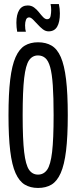

<svg xmlns="http://www.w3.org/2000/svg" viewBox="-20 -919 377 949"><path d="M168 10Q130 10 102.5 -6.5Q75 -23 57 -63Q39 -103 30.5 -173Q22 -243 22 -349Q22 -456 30.5 -526Q39 -596 57 -636.5Q75 -677 102.5 -693.5Q130 -710 168 -710Q207 -710 235 -693.5Q263 -677 280.5 -637Q298 -597 306.5 -527Q315 -457 315 -350Q315 -244 306.5 -174Q298 -104 280 -63.5Q262 -23 234.5 -6.5Q207 10 168 10ZM168 -56Q196 -56 213 -80Q230 -104 237.5 -167.5Q245 -231 245 -350Q245 -439 241 -497Q237 -555 228 -587Q219 -619 204 -632Q189 -645 168 -645Q140 -645 123.5 -621Q107 -597 99.5 -533Q92 -469 92 -349Q92 -230 99.5 -167Q107 -104 123.5 -80Q140 -56 168 -56ZM65 -762Q61 -784 61 -807Q61 -847 75 -869.5Q89 -892 117 -892Q135 -892 148.5 -882Q162 -872 172.5 -858.5Q183 -845 193 -834.5Q203 -824 213 -824Q227 -824 230 -839.5Q233 -855 233 -869Q233 -885 230 -899H271Q276 -876 276 -853Q276 -810 262.5 -787Q249 -764 220 -764Q205 -764 191.5 -774.5Q178 -785 165.5 -799Q153 -813 142.5 -823Q132 -833 124 -833Q113 -833 108.5 -821.5Q104 -810 104 -794Q104 -774 108 -762Z"/></svg>

Font: Georama ExtraCondensed
Style: Regular
Weight: 400
Width: 2
Designer: Jean-Baptiste Levee
Foundry: Production Type
Version: Version 1.000